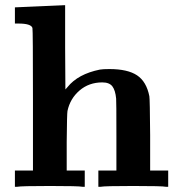

<svg xmlns="http://www.w3.org/2000/svg" viewBox="-20 -714 679 734"><path d="M40 -686Q41 -686 131.5 -690Q222 -694 223 -694H229V-533L230 -372L238 -381Q278 -431 362 -448Q374 -450 398 -450Q468 -450 504 -426Q540 -402 551 -346Q553 -335 554 -198V-62H623V0H614Q601 -3 489 -3Q379 -3 365 0H356V-62H425V-194Q425 -330 424 -337Q421 -369 409.5 -384Q398 -399 371 -399Q320 -399 284 -368Q248 -337 238 -290Q236 -281 235 -171V-62H304V0H295Q281 -3 171 -3Q60 -3 46 0H37V-62H106V-332Q106 -602 104 -607Q99 -624 50 -624H37V-686Z"/></svg>

Font: KaTeX_Main
Style: Bold
Weight: 700
Version: Version 1.1; ttfautohint (v1.3)